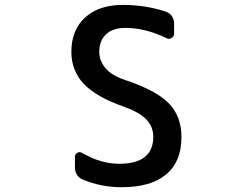

<svg xmlns="http://www.w3.org/2000/svg" viewBox="-20 -784 1040 792"><path d="M497.1 -668.9Q445.3 -668.9 417.5 -642.6Q389.6 -616.2 389.6 -570.3Q389.6 -533.2 415 -502.9Q440.4 -472.7 493.2 -455.1Q625 -411.1 676.8 -357.4Q728.5 -303.7 728.5 -218.8Q728.5 -117.2 665.5 -64.5Q602.5 -11.7 481.4 -11.7Q396.5 -11.7 320.3 -43.9Q305.7 -49.8 297.4 -63.5Q289.1 -77.1 289.1 -93.8V-136.7Q289.1 -148.4 298.8 -153.8Q308.6 -159.2 318.4 -153.3Q395.5 -108.4 471.7 -108.4Q611.3 -108.4 612.3 -218.8Q612.3 -260.7 584.5 -290.5Q556.6 -320.3 491.2 -343.8Q377 -383.8 325.7 -438Q274.4 -492.2 274.4 -570.3Q274.4 -660.2 331.1 -711.9Q387.7 -763.7 486.3 -763.7Q581.1 -763.7 666 -735.4Q680.7 -729.5 689.5 -716.8Q698.2 -704.1 698.2 -687.5V-644.5Q698.2 -633.8 688 -627.4Q677.7 -621.1 668 -626Q580.1 -668.9 497.1 -668.9Z"/></svg>

Font: Gen Jyuu Gothic L Monospace Medium
Style: Regular
Weight: 500
Designer: [Source Han Sans]
Ryoko NISHIZUKA  (kana & ideographs); Paul D. Hunt (Latin, Greek & Cyrillic); Wenlong ZHANG  (bopomofo
Version: Version 1.002.20150607